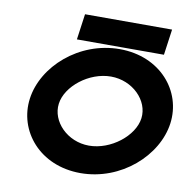

<svg xmlns="http://www.w3.org/2000/svg" viewBox="-81 -803 895 895"><g transform="rotate(10 366.0 -355.5)"><path d="M250 -722 233 -600H645L662 -722ZM420 -457C523 -457 604 -375 593 -290C582 -205 477 -122 374 -122C271 -122 191 -205 202 -290C213 -375 317 -457 420 -457ZM357 11C549 11 709 -134 730 -290C751 -446 630 -590 438 -590C246 -590 86 -446 65 -290C44 -135 164 11 357 11Z"/></g></svg>

Font: Charger
Style: HemiRT
Weight: 900
Designer: Jasper
Foundry: Cannot Into Space Fonts
Version: Version 0.99